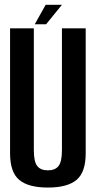

<svg xmlns="http://www.w3.org/2000/svg" viewBox="-20 -796 416 820"><path d="M184.5 5Q101 5 62 -27.8Q23 -60.5 23 -141.5V-675H124.5V-154.5Q124.5 -105.5 139 -87Q153.5 -68.5 184.5 -68.5Q215.5 -68.5 230 -87Q244.5 -105.5 244.5 -154.5V-675H346V-141.5Q346 -60.5 307 -27.8Q268 5 184.5 5ZM128.5 -692.5 175 -775.5H244.5L177 -692.5Z"/></svg>

Font: Anybody Condensed Medium
Style: Regular
Weight: 500
Width: 3
Designer: Tyler Finck
Foundry: Etcetera Type Company
Version: Version 1.010; ttfautohint (v1.8.3) -l 8 -r 50 -G 200 -x 14 